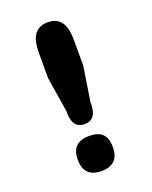

<svg xmlns="http://www.w3.org/2000/svg" viewBox="-131 -756 656 829"><g transform="rotate(-20 197.5 -341.0)"><path d="M247.1 -296.9Q247.1 -281.2 245.4 -266.6Q243.7 -252 237.8 -240.5Q231.9 -229 220.9 -221.9Q210 -214.8 191.4 -214.8Q172.9 -214.8 161.9 -221.9Q150.9 -229 145 -240.5Q139.2 -252 137.5 -266.6Q135.7 -281.2 135.7 -296.9L110.4 -455.1V-574.2Q110.4 -594.7 113.8 -614.3Q117.2 -633.8 126 -648.9Q134.8 -664.1 150.6 -673.3Q166.5 -682.6 191.4 -682.6Q216.3 -682.6 231.9 -673.1Q247.6 -663.6 256.3 -648.2Q265.1 -632.8 268.3 -613.3Q271.5 -593.8 271.5 -573.2V-453.1ZM271.5 -80.1Q271.5 -38.6 250.5 -18.8Q229.5 1 191.4 1Q152.3 1 131.3 -18.8Q110.4 -38.6 110.4 -80.1Q110.4 -122.1 131.3 -141.1Q152.3 -160.2 191.4 -160.2Q231.9 -160.2 251.7 -141.1Q271.5 -122.1 271.5 -80.1Z"/></g></svg>

Font: Concert One
Style: Regular
Weight: 400
Version: Version 1.003